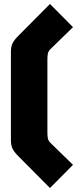

<svg xmlns="http://www.w3.org/2000/svg" viewBox="-20 -802 420 968"><path d="M232 146 71 -16Q51 -36 43 -53Q35 -70 35 -96V-540Q35 -566 43 -583Q51 -600 71 -620L232 -782L348 -665L236 -556Q224 -545 221.5 -532.5Q219 -520 219 -504V-132Q219 -116 221.5 -103.5Q224 -91 236 -80L348 29Z"/></svg>

Font: Protest Strike
Style: Regular
Weight: 400
Designer: Octavio Pardo
Foundry: Ashler Design
Version: Version 2.005; ttfautohint (v1.8.4.7-5d5b)